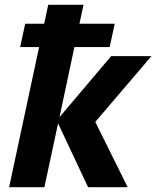

<svg xmlns="http://www.w3.org/2000/svg" viewBox="-20 -780 651 800"><path d="M18 0H165L222 -266L347 0H512L377 -272L611 -546H443L228 -292L290 -584H437L458 -681H311L328 -760H181L164 -681H85L64 -584H143Z"/></svg>

Font: Noto Sans
Style: Bold Italic
Weight: 700
Italic angle: -12°
Designer: Monotype Design Team
Foundry: Monotype Imaging Inc.
Version: Version 2.013